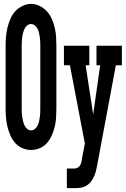

<svg xmlns="http://www.w3.org/2000/svg" viewBox="-20 -766 649 991"><path d="M140 8Q117 8 95 -1.5Q73 -11 58 -28.5Q43 -46 33.5 -67.5Q24 -89 18.5 -112Q13 -135 11 -158.5Q9 -182 9 -205V-530Q9 -553 11 -576.5Q13 -600 18.5 -623Q24 -646 33.5 -668Q43 -690 58 -707Q73 -724 95.5 -735Q118 -746 140 -746Q163 -746 185 -735Q207 -724 222.5 -707Q238 -690 247.5 -668Q257 -646 262.5 -623Q268 -600 269.5 -576.5Q271 -553 271 -530V-205Q271 -182 269.5 -158.5Q268 -135 262.5 -112Q257 -89 247.5 -67.5Q238 -46 223 -28.5Q208 -11 186 -1.5Q164 8 140 8ZM140 -93Q151 -93 160 -100.5Q169 -108 174 -118Q179 -128 181.5 -139Q184 -150 185.5 -161Q187 -172 187.5 -183Q188 -194 188 -205V-530Q188 -541 187.5 -552Q187 -563 185.5 -574Q184 -585 181.5 -596Q179 -607 174 -617Q169 -627 160 -634.5Q151 -642 140 -642Q131 -642 124 -637.5Q117 -633 112 -626Q107 -619 104 -611.5Q101 -604 99 -596Q97 -588 95.5 -579.5Q94 -571 93.5 -563Q93 -555 92.5 -546.5Q92 -538 92 -530V-205Q92 -194 92.5 -183Q93 -172 95 -161Q97 -150 99.5 -139Q102 -128 107 -118Q112 -108 120.5 -100.5Q129 -93 140 -93ZM325 205V104H363Q372 104 380 100Q388 96 393 88Q398 80 400 71Q402 62 403 54V53L418 -25L341 -429H310V-530H441V-429H422L461 -175L497 -429H478V-530H609V-429H578L483 79Q480 95 476.5 111Q473 127 466.5 142Q460 157 450.5 170Q441 183 426.5 192Q412 201 396 203Q380 205 363 205Z"/></svg>

Font: Iosevka Slab Extended
Style: Bold
Weight: 700
Width: 7
Monospace: yes
Designer: Belleve Invis
Foundry: Belleve Invis
Version: Version 11.1.0; ttfautohint (v1.8.3)